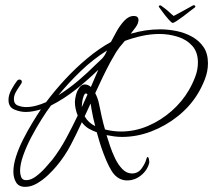

<svg xmlns="http://www.w3.org/2000/svg" viewBox="-20 -679 828 746"><path d="M728 -657Q732 -659 733 -659Q737 -659 738.5 -655.5Q740 -652 737 -650Q731 -646 718.5 -636Q706 -626 692 -615.5Q678 -605 666.5 -597.5Q655 -590 651 -590Q647 -590 635 -603.5Q623 -617 612.5 -631.5Q602 -646 599 -650Q597 -652 597 -653Q597 -658 602 -658Q605 -658 606 -657Q626 -643 637 -632.5Q648 -622 655 -617Q661 -620 675.5 -628Q690 -636 705.5 -644.5Q721 -653 728 -657ZM78 47Q53 47 42.5 29.5Q32 12 32 -12Q32 -39 42.5 -71.5Q53 -104 70 -137.5Q87 -171 105.5 -201.5Q124 -232 139 -254Q125 -250 110 -247Q95 -244 80 -244Q58 -244 35.5 -253.5Q13 -263 13 -291Q13 -310 24.5 -331Q36 -352 47 -366Q51 -370 55 -370Q65 -370 65 -360Q65 -357 57.5 -346.5Q50 -336 42 -322Q34 -308 34 -294Q34 -275 49.5 -269Q65 -263 81 -263Q101 -263 121 -268.5Q141 -274 159 -282Q191 -325 231.5 -369Q272 -413 318 -451.5Q364 -490 411 -516Q419 -531 432 -555Q445 -579 462.5 -598Q480 -617 500 -617Q518 -617 518 -601Q518 -588 507 -573Q496 -558 488 -548Q545 -565 602 -565Q633 -565 665.5 -558.5Q698 -552 726 -536.5Q754 -521 771 -496Q788 -471 788 -433Q788 -402 776 -371Q764 -340 748 -314Q718 -265 671 -227.5Q624 -190 568 -168.5Q512 -147 454 -147Q439 -147 424 -149Q409 -151 394 -154Q399 -138 407 -113.5Q415 -89 427 -64Q439 -39 455.5 -22Q472 -5 493 -5Q516 -5 530 -24Q544 -43 549 -62Q549 -63 550.5 -66Q552 -69 553 -69Q557 -69 558.5 -61Q560 -53 560 -51V-47Q553 -18 528.5 2Q504 22 474 22Q445 22 424 -1Q414 -12 403.5 -33Q393 -54 383.5 -79Q374 -104 367 -127Q360 -150 356 -165Q339 -171 324.5 -179.5Q310 -188 298 -204Q278 -160 255 -116Q232 -72 200 -34Q187 -18 167 1Q147 20 124 33.5Q101 47 78 47ZM450 -168Q504 -168 554.5 -189.5Q605 -211 646.5 -247.5Q688 -284 714 -329Q728 -353 738.5 -380.5Q749 -408 749 -436Q749 -477 726.5 -501.5Q704 -526 669.5 -536.5Q635 -547 600 -547Q566 -547 531.5 -539.5Q497 -532 465 -520Q459 -512 452 -504.5Q445 -497 440 -489Q432 -479 424 -464Q416 -449 409 -438Q393 -408 378.5 -378Q364 -348 350 -317Q361 -296 365 -274Q370 -249 375.5 -224.5Q381 -200 388 -176Q420 -168 450 -168ZM207 -309Q248 -335 284 -365.5Q320 -396 354 -430Q360 -436 370.5 -445.5Q381 -455 385 -462Q388 -466 391 -472.5Q394 -479 396 -483Q342 -449 294.5 -403.5Q247 -358 207 -309ZM82 21Q100 21 119.5 6.5Q139 -8 156 -27Q173 -46 183 -58Q213 -97 237 -141.5Q261 -186 282 -230Q271 -257 271 -283Q271 -293 275 -309Q279 -325 288 -338Q297 -351 310 -351Q316 -351 322.5 -348Q329 -345 333 -341L362 -408Q321 -368 275 -331.5Q229 -295 178 -269Q162 -248 141.5 -215.5Q121 -183 102 -147Q83 -111 70.5 -76Q58 -41 58 -14Q58 -2 62.5 9.5Q67 21 82 21ZM298 -263 320 -312Q319 -313 317.5 -314.5Q316 -316 314 -316Q309 -316 305 -305.5Q301 -295 299.5 -283.5Q298 -272 298 -268ZM350 -189Q341 -222 335 -258Q334 -263 333.5 -268Q333 -273 332 -277L309 -227Q323 -202 350 -189Z"/></svg>

Font: Sassy Frass
Style: Regular
Weight: 400
Designer: Robert E. Leuschke
Foundry: Robert E. Leuschke
Version: Version 1.010; ttfautohint (v1.8.3)